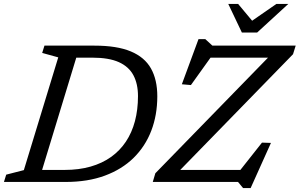

<svg xmlns="http://www.w3.org/2000/svg" viewBox="-39 -923 1520 974"><path d="M289 -61Q361.5 -61 420.2 -77.8Q479 -94.5 524 -126.5Q569 -158.5 599.5 -204.2Q630 -250 645.5 -308.2Q661 -366.5 661 -435.5Q661 -497.5 637.8 -541.2Q614.5 -585 563.8 -607.8Q513 -630.5 430 -630.5H292.5L312.5 -691.5H440.5Q554.5 -691.5 624.5 -662.2Q694.5 -633 726.8 -575.8Q759 -518.5 759 -434.5Q759 -339.5 728.5 -260Q698 -180.5 638.8 -122.2Q579.5 -64 493 -32Q406.5 0 294.5 0H101L121 -61ZM256.5 -632 175 -654.5 186.5 -691.5H366.5L156 0H-19L-7.5 -37L82 -60ZM1461 -691.5 1447.5 -648 854 -39 846.5 -61H1180.5L1290 -199.5L1335.5 -198L1232.5 31H1194L1168.5 0H736L749 -44L1341.5 -652L1348 -630.5H1029L929.5 -491.5L883.5 -495.5L968 -724.5H1002.5L1038.5 -691.5ZM1423.5 -903 1265.5 -758H1188L1119 -903H1169L1247 -809.5H1228L1363 -903Z"/></svg>

Font: Newsreader 11pt
Style: Italic
Weight: 400
Italic angle: -17°
Version: Version 1.003